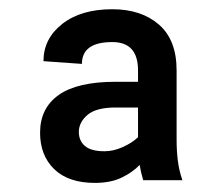

<svg xmlns="http://www.w3.org/2000/svg" viewBox="-20 -742 491 424"><path d="M296.2 -344.1Q291.2 -360.8 288.4 -377.8Q273.4 -361.9 249.1 -350Q224.8 -338.1 189.6 -338.1Q131 -338.1 99.8 -368.4Q68.5 -398.8 68.5 -448.9Q68.5 -503.2 109.7 -532.3Q150.9 -561.4 235.1 -561.4H284.8V-586.6Q284.8 -649.1 228 -649.1Q160.9 -649.1 160.9 -600.9L76 -606.9Q76 -656.6 117.4 -689.1Q158.7 -721.6 228 -721.6Q291.9 -721.6 331 -687.7Q370 -653.8 370 -586.6V-433.2Q370 -409.1 372.7 -387.3Q375.4 -365.4 382.8 -344.1ZM210.9 -408Q230.8 -408 251.2 -417.3Q271.7 -426.5 284.8 -438.9V-504.6H235.1Q192.5 -504.6 173.3 -488.3Q154.1 -471.9 154.1 -450.6Q154.1 -431.1 167.6 -419.6Q181.1 -408 210.9 -408Z"/></svg>

Font: Interface
Style: Bold
Weight: 700
Designer: Rasmus Andersson
Foundry: rsms
Version: Version 1.8